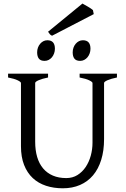

<svg xmlns="http://www.w3.org/2000/svg" viewBox="-20 -1020 694 1055"><path d="M622.6 -594.2Q589.4 -587.4 570.6 -579.1Q551.8 -570.8 551.8 -564V-255.9Q551.8 -191.9 536.1 -141.6Q520.5 -91.3 491.2 -56.6Q461.9 -22 419.9 -3.7Q377.9 14.6 325.2 14.6Q274.9 14.6 232.7 0.7Q190.4 -13.2 159.9 -41.7Q129.4 -70.3 112.3 -113.8Q95.2 -157.2 95.2 -216.8V-564Q95.2 -569.8 77.4 -578.6Q59.6 -587.4 24.4 -594.2V-615.2H244.1V-594.2Q210.9 -587.4 192.1 -579.1Q173.3 -570.8 173.3 -564V-241.2Q173.3 -194.3 184.3 -157.2Q195.3 -120.1 217 -94.5Q238.8 -68.8 270.5 -55.2Q302.2 -41.5 344.2 -41.5Q378.9 -41.5 405.8 -58.3Q432.6 -75.2 450.9 -102.5Q469.2 -129.9 478.8 -164.8Q488.3 -199.7 488.3 -235.8V-564Q488.3 -569.8 470.5 -578.6Q452.6 -587.4 417.5 -594.2V-615.2H622.6ZM477.1 -752.4Q477.1 -738.8 472.7 -726.6Q468.3 -714.4 460.7 -705.3Q453.1 -696.3 442.9 -690.9Q432.6 -685.5 420.4 -685.5Q398.4 -685.5 388.9 -697.8Q379.4 -710 379.4 -732.4Q379.4 -746.1 383.8 -758.3Q388.2 -770.5 396 -779.5Q403.8 -788.6 413.8 -793.7Q423.8 -798.8 435.5 -798.8Q477.1 -798.8 477.1 -752.4ZM281.7 -752.4Q281.7 -738.8 277.3 -726.6Q272.9 -714.4 265.4 -705.3Q257.8 -696.3 247.6 -690.9Q237.3 -685.5 225.1 -685.5Q203.1 -685.5 193.6 -697.8Q184.1 -710 184.1 -732.4Q184.1 -746.1 188.5 -758.3Q192.9 -770.5 200.7 -779.5Q208.5 -788.6 218.5 -793.7Q228.5 -798.8 240.2 -798.8Q281.7 -798.8 281.7 -752.4ZM266.1 -823.7Q257.8 -827.1 254.2 -831.8Q250.5 -836.4 244.1 -845.7L433.1 -1000.5Q438 -997.6 446.3 -992.9Q454.6 -988.3 463.4 -983.2Q472.2 -978 479.5 -973.1Q486.8 -968.3 490.7 -964.4L495.1 -942.4Z"/></svg>

Font: Noto Serif Devanagari
Style: Bold
Weight: 700
Designer: Monotype Design Team
Foundry: Monotype Imaging Inc.
Version: Version 1.01